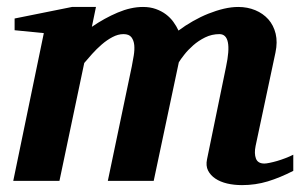

<svg xmlns="http://www.w3.org/2000/svg" viewBox="-20 -520 866 552"><path d="M823.2 -28.8Q785.2 -9.3 749.8 1.5Q714.4 12.2 675.8 12.2Q652.8 12.2 633.1 7.6Q613.3 2.9 599.1 -6.6Q585 -16.1 578.1 -29.8Q571.3 -43.5 575.2 -62L629.9 -328.1Q649.9 -421.9 610.8 -421.9Q588.9 -421.9 569.6 -412.4Q550.3 -402.8 535.4 -389.6Q520.5 -376.5 509.8 -362.8Q499 -349.1 494.1 -340.8L421.9 0H290L358.9 -329.1Q361.8 -343.8 364.5 -360.1Q367.2 -376.5 366 -390.1Q364.7 -403.8 357.9 -412.8Q351.1 -421.9 335 -421.9Q319.3 -421.9 303.2 -413.3Q287.1 -404.8 272.5 -392.1Q257.8 -379.4 244.9 -365Q231.9 -350.6 222.2 -338.9L150.9 0H18.1L106 -424.8L22 -433.1V-466.8L187 -500H255.9L244.1 -442.9Q280.3 -467.8 318.4 -483.9Q356.4 -500 391.1 -500Q411.6 -500 428 -494.1Q444.3 -488.3 457 -478.8Q469.7 -469.2 478.5 -457Q487.3 -444.8 493.2 -432.1Q512.7 -446.8 534.7 -459.2Q556.6 -471.7 579.1 -480.7Q601.6 -489.7 623.5 -494.9Q645.5 -500 665 -500Q691.4 -500 713.9 -490.7Q736.3 -481.4 751.5 -464.4Q766.6 -447.3 772.5 -423.1Q778.3 -398.9 772 -369.1L714.8 -100.1Q710.4 -78.6 715.8 -64.2Q721.2 -49.8 740.2 -49.8Q745.1 -49.8 754.9 -51.8Q764.6 -53.7 776.4 -57.1Q788.1 -60.5 800.3 -65.2Q812.5 -69.8 823.2 -75.2Z"/></svg>

Font: Charis SIL Phon
Style: Bold Italic
Weight: 700
Italic angle: -11°
Foundry: SIL International
Version: Version 5.000